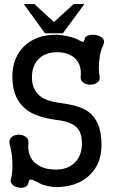

<svg xmlns="http://www.w3.org/2000/svg" viewBox="-20 -877 540 919"><path d="M253.9 -627Q303.7 -627 335 -601.6Q372.1 -570.3 366.2 -509.8Q364.3 -492.2 378.9 -481.4Q392.6 -471.7 413.1 -471.7Q433.6 -472.7 446.3 -482.4Q460 -493.2 457 -509.8Q450.2 -543.9 455.1 -586.9Q459 -632.8 474.6 -662.1Q483.4 -680.7 471.7 -693.4Q461.9 -705.1 440.4 -709Q420.9 -712.9 404.3 -708Q386.7 -703.1 385.7 -690.4L383.8 -685.5Q381.8 -676.8 377.9 -676.8Q372.1 -675.8 352.5 -687.5Q336.9 -696.3 301.8 -704.1Q268.6 -710.9 249 -710.9Q151.4 -710.9 93.8 -654.3Q39.1 -598.6 39.1 -509.8Q39.1 -396.5 117.2 -344.7Q163.1 -314.5 252.9 -302.7Q318.4 -294.9 345.7 -268.6Q372.1 -243.2 372.1 -191.4Q372.1 -130.9 336.9 -97.7Q303.7 -65.4 248 -65.4Q188.5 -65.4 153.3 -92.8Q109.4 -126 116.2 -193.4Q118.2 -211.9 102.5 -222.7Q88.9 -232.4 68.4 -232.4Q47.9 -231.4 35.2 -220.7Q21.5 -208 26.4 -185.5Q37.1 -149.4 39.1 -103.5Q42 -53.7 32.2 -20.5Q27.3 -5.9 39.1 5.9Q48.8 16.6 67.4 20.5Q85 24.4 98.6 18.6Q114.3 12.7 116.2 -2.9Q118.2 -19.5 129.9 -17.6Q137.7 -16.6 166 -2L167 -1Q184.6 8.8 210 13.7Q230.5 18.6 247.1 18.6Q347.7 18.6 407.2 -37.1Q465.8 -91.8 465.8 -182.6Q465.8 -244.1 448.2 -284.2Q432.6 -320.3 402.3 -342.8Q377 -360.4 337.9 -371.1Q313.5 -377.9 264.6 -384.8L251 -386.7Q199.2 -395.5 171.9 -417Q132.8 -448.2 132.8 -506.8Q132.8 -559.6 162.1 -591.8Q194.3 -627 253.9 -627ZM144.5 -857.4H93.8L195.3 -717.8H281.2L383.8 -857.4H332L238.3 -771.5Z"/></svg>

Font: GungsuhChe
Style: Regular
Weight: 400
Monospace: yes
Version: Version 2.21